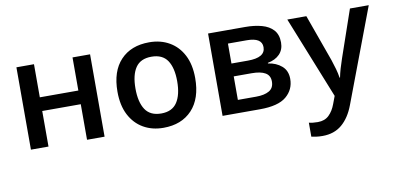

<svg xmlns="http://www.w3.org/2000/svg" viewBox="-74 -776 2542 1241"><g transform="rotate(-10 1197.5 -155.5)"><path d="M197.3 -540.5V-323.2H450.2V-540.5H565.4V0H450.2V-233.4H197.3V0H82V-540.5Z M1208 -271.5Q1208 -137.2 1139.2 -63.7Q1070.3 9.8 951.2 9.8Q877 9.8 819.8 -23.2Q762.7 -56.2 730.2 -118.9Q697.8 -181.6 697.8 -271.5Q697.8 -405.3 766.4 -478Q835 -550.8 954.6 -550.8Q1029.3 -550.8 1086.4 -517.8Q1143.6 -484.9 1175.8 -422.6Q1208 -360.4 1208 -271.5ZM815.9 -271.5Q815.9 -182.1 848.4 -133.1Q880.9 -84 953.1 -84Q1024.4 -84 1057.1 -133.3Q1089.8 -182.6 1089.8 -271.5Q1089.8 -359.9 1057.4 -408.2Q1024.9 -456.5 952.6 -456.5Q880.9 -456.5 848.4 -408.4Q815.9 -360.4 815.9 -271.5Z M1794.4 -401.9Q1794.4 -355 1765.9 -325.4Q1737.3 -295.9 1687.5 -286.6V-282.7Q1740.7 -275.4 1776.4 -244.6Q1812 -213.9 1812 -159.7Q1812 -89.8 1758.8 -44.9Q1705.6 0 1585 0H1339.8V-540.5H1584Q1644.5 -540.5 1692.1 -527.3Q1739.7 -514.2 1767.1 -483.9Q1794.4 -453.6 1794.4 -401.9ZM1677.7 -391.6Q1677.7 -454.1 1578.6 -454.1H1455.1V-323.2H1563Q1677.7 -323.2 1677.7 -391.6ZM1692.4 -163.6Q1692.4 -203.1 1661.9 -220.9Q1631.3 -238.8 1572.8 -238.8H1455.1V-84.5H1575.2Q1629.4 -84.5 1660.9 -102.8Q1692.4 -121.1 1692.4 -163.6Z M1859.9 -540.5H1984.9L2095.7 -231.9Q2106.4 -199.7 2114.7 -170.4Q2123 -141.1 2127.4 -111.8H2130.4Q2135.3 -137.2 2144.3 -168.5Q2153.3 -199.7 2164.6 -231.9L2271 -540.5H2394.5L2162.6 74.2Q2132.8 153.8 2081.8 197Q2030.8 240.2 1954.6 240.2Q1930.2 240.2 1912.1 237.5Q1894 234.9 1881.3 231.9V140.1Q1891.6 143.1 1907 144.8Q1922.4 146.5 1939.5 146.5Q1985.4 146.5 2013.2 119.4Q2041 92.3 2056.6 49.3L2075.7 -1.5Z"/></g></svg>

Font: Open Sans SemiBold
Style: Regular
Weight: 600
Designer: Monotype Design Team
Foundry: Monotype Imaging Inc.
Version: Version 3.003; ttfautohint (v1.8.4)